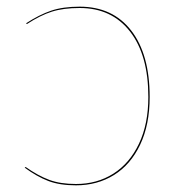

<svg xmlns="http://www.w3.org/2000/svg" viewBox="-20 -547 549 576"><path d="M429 -256Q429 -173 400.5 -113Q372 -53 322 -22Q272 9 208 9Q159 9 125 -4Q91 -17 54 -44L57 -46Q94 -20 127.5 -7.5Q161 5 208 5Q271 5 320 -26Q369 -57 397 -116Q425 -175 425 -256Q425 -382 370 -452.5Q315 -523 219 -523Q170 -523 135.5 -512Q101 -501 61 -475L58 -477Q98 -503 133.5 -515Q169 -527 219 -527Q318 -527 373.5 -455.5Q429 -384 429 -256Z"/></svg>

Font: FiraGO Four
Style: Regular
Weight: 100
Designer: bBox Type
Foundry: bBox Type GmbH
Version: Version 1.001